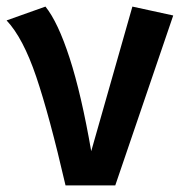

<svg xmlns="http://www.w3.org/2000/svg" viewBox="-32 -563 548 583"><path d="M245 -104 370 -543 494 -516 318 0H167Q118 -212 78 -330Q38 -448 -12 -501L106 -543Q144 -496 179.5 -386.5Q215 -277 245 -104Z"/></svg>

Font: Fira Sans Medium
Style: Regular
Weight: 500
Designer: bBox Type GmbH & Carrois Corporate GbR & Edenspiekermann AG
Foundry: bBox Type GmbH & Carrois Corporate GbR & Edenspiekermann AG
Version: Version 4.301